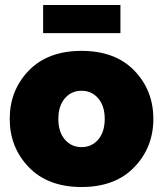

<svg xmlns="http://www.w3.org/2000/svg" viewBox="-20 -740 654 770"><path d="M153 -607V-720H463V-607ZM19 -263Q19 -378 95.5 -457Q172 -536 307 -536Q442 -536 518.5 -457Q595 -378 595 -263Q595 -149 518.5 -69.5Q442 10 307 10Q172 10 95.5 -69.5Q19 -149 19 -263ZM240 -180.5Q266 -150 307 -150Q348 -150 374 -180.5Q400 -211 400 -263Q400 -315 374 -345.5Q348 -376 307 -376Q266 -376 240 -345.5Q214 -315 214 -263Q214 -211 240 -180.5Z"/></svg>

Font: Raleway-v4020 Black
Style: Regular
Weight: 900
Designer: Matt McInerney, Pablo Impallari, Rodrigo Fuenzalida
Foundry: Matt McInerney, Pablo Impallari, Rodrigo Fuenzalida
Version: Version 4.020;PS 004.020;hotconv 1.0.88;makeotf.lib2.5.64775